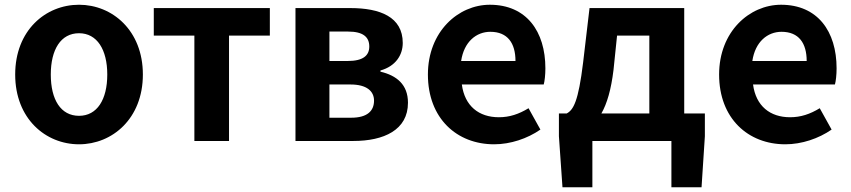

<svg xmlns="http://www.w3.org/2000/svg" viewBox="-20 -594 3587 809"><path d="M313 14C453 14 582 -94 582 -280C582 -466 453 -574 313 -574C172 -574 44 -466 44 -280C44 -94 172 14 313 14ZM313 -106C236 -106 194 -174 194 -280C194 -385 236 -454 313 -454C389 -454 432 -385 432 -280C432 -174 389 -106 313 -106Z M799 0H945V-444H1117V-560H628V-444H799Z M1225 0H1469C1597 0 1699 -46 1699 -161C1699 -238 1651 -276 1583 -292V-297C1647 -315 1677 -362 1677 -413C1677 -523 1581 -560 1456 -560H1225ZM1368 -337V-461H1447C1510 -461 1536 -438 1536 -398C1536 -360 1510 -337 1445 -337ZM1368 -98V-238H1457C1525 -238 1556 -210 1556 -170C1556 -127 1528 -98 1460 -98Z M2062 14C2131 14 2202 -10 2257 -48L2207 -138C2166 -113 2127 -100 2082 -100C1998 -100 1938 -147 1926 -238H2271C2275 -252 2278 -279 2278 -306C2278 -462 2198 -574 2044 -574C1911 -574 1783 -461 1783 -280C1783 -95 1905 14 2062 14ZM1923 -337C1935 -418 1987 -460 2046 -460C2119 -460 2152 -412 2152 -337Z M2476 0H2809V195H2936L2950 -20V-116H2863V-560H2464L2437 -331C2417 -166 2396 -131 2368 -116H2335V-20L2350 195H2476ZM2514 -116C2538 -158 2555 -217 2565 -299L2580 -444H2716V-116Z M3289 14C3358 14 3429 -10 3484 -48L3434 -138C3393 -113 3354 -100 3309 -100C3225 -100 3165 -147 3153 -238H3498C3502 -252 3505 -279 3505 -306C3505 -462 3425 -574 3271 -574C3138 -574 3010 -461 3010 -280C3010 -95 3132 14 3289 14ZM3150 -337C3162 -418 3214 -460 3273 -460C3346 -460 3379 -412 3379 -337Z"/></svg>

Font: Source Han Sans KR
Style: Bold
Weight: 700
Designer: Ryoko NISHIZUKA 西塚涼子 (kana, bopomofo & ideographs); Paul D. Hunt (Latin, Greek & Cyrillic); Sandoll Communications 산돌커뮤니
Foundry: Adobe
Version: Version 2.004;hotconv 1.0.118;makeotfexe 2.5.65603